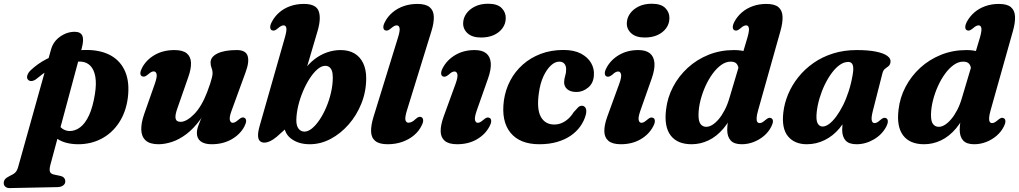

<svg xmlns="http://www.w3.org/2000/svg" viewBox="-96 -740 5323 1003"><path d="M331 -488 167 122Q161 145.5 165 157Q169 168.5 186.5 172L215 178Q231.5 181 238.2 188.8Q245 196.5 245 207Q245.5 220 234.2 228.5Q223 237 204.5 237.5L-45 242.5Q-59 243 -67.8 235.5Q-76.5 228 -76.5 216.5Q-76.5 205 -69.8 196.5Q-63 188 -45 179Q-31 172.5 -22.8 166.8Q-14.5 161 -9.8 153.2Q-5 145.5 -1.5 133.5L171 -483Q176 -501 185.5 -515.5Q195 -530 208 -541Q221 -552 235.5 -559.5Q250 -567 264.8 -570.5Q279.5 -574 293 -574Q325.5 -574 334.2 -553Q343 -532 331 -488ZM94 -327.5Q82 -318 69.8 -316.8Q57.5 -315.5 50 -324Q42.5 -332.5 47 -347Q51.5 -361.5 66.5 -375Q100.5 -407 145.2 -430.5Q190 -454 244 -466.8Q298 -479.5 360 -479Q434 -478 484.8 -449Q535.5 -420 558.8 -364Q582 -308 571.5 -227Q561.5 -153 525.2 -98.5Q489 -44 433.5 -15Q378 14 310 13.5Q244.5 12.5 204.8 -14Q165 -40.5 155 -81.5L201 -104Q212 -81.5 228.2 -69Q244.5 -56.5 266.5 -55.5Q296 -55 322.5 -74.8Q349 -94.5 369 -137.5Q389 -180.5 400 -249.5Q408.5 -303.5 401.8 -340.2Q395 -377 376.2 -396.2Q357.5 -415.5 329 -418Q278 -422 217.5 -401.5Q157 -381 94 -327.5Z M1181 -124.5Q1189.5 -120 1189.8 -108.8Q1190 -97.5 1181 -80Q1159 -38 1113.8 -12.2Q1068.5 13.5 1009.5 13.5Q972.5 13.5 952.5 -1.5Q932.5 -16.5 932.5 -45.5Q932.5 -62.5 940.2 -83.8Q948 -105 959 -129.8Q970 -154.5 981.5 -182.5Q993 -210.5 1000 -241.5L1012 -232Q985 -162.5 950.2 -115.2Q915.5 -68 877.8 -39.5Q840 -11 802.5 1.2Q765 13.5 732.5 13.5Q686.5 13.5 664.8 -6.5Q643 -26.5 642 -62.2Q641 -98 657.5 -145L713 -303Q725.5 -339 722 -353Q718.5 -367 707 -367Q701 -367 694 -363.5Q687 -360 676.5 -350.5Q666 -342 659.2 -340.2Q652.5 -338.5 646 -341.5Q637.5 -345.5 637.2 -356.8Q637 -368 646 -385.5Q668 -427.5 712.2 -453Q756.5 -478.5 815 -478.5Q859 -478.5 879.8 -461.2Q900.5 -444 901.8 -412.2Q903 -380.5 887.5 -337L832 -178Q817.5 -139 821.2 -121.2Q825 -103.5 847.5 -103.5Q863 -103.5 881.2 -114Q899.5 -124.5 918.5 -144Q937.5 -163.5 954.5 -192Q971.5 -220.5 985.5 -257Q995.5 -283.5 1001.8 -302.5Q1008 -321.5 1011.2 -335Q1014.5 -348.5 1014.5 -358Q1014.5 -373 1009.2 -385.2Q1004 -397.5 1004 -413.5Q1004 -443 1040.2 -460.8Q1076.5 -478.5 1141 -478.5Q1187.5 -478.5 1197.5 -448.2Q1207.5 -418 1187 -362.5L1114 -162.5Q1101 -127.5 1104.8 -113Q1108.5 -98.5 1119.5 -98.5Q1126 -98.5 1133 -102.2Q1140 -106 1150.5 -115Q1161 -124 1167.8 -126Q1174.5 -128 1181 -124.5Z M1392 -543.5Q1402.5 -580 1399.8 -593.8Q1397 -607.5 1386 -607.5Q1379.5 -607.5 1372.5 -604Q1365.5 -600.5 1355 -591.5Q1344.5 -582.5 1337.8 -580.8Q1331 -579 1324 -582Q1316 -586 1315.5 -597.5Q1315 -609 1324.5 -626.5Q1339 -654.5 1363.5 -675.5Q1388 -696.5 1420.5 -708Q1453 -719.5 1491.5 -719.5Q1555 -719.5 1568.8 -681.8Q1582.5 -644 1563 -578L1477.5 -288L1449 -286.5Q1465.5 -334.5 1490.5 -370.5Q1515.5 -406.5 1546.8 -430.5Q1578 -454.5 1612.8 -466.5Q1647.5 -478.5 1683 -478.5Q1726 -478.5 1755.8 -460.8Q1785.5 -443 1801.2 -410Q1817 -377 1817 -331.5Q1817 -262 1792.2 -200Q1767.5 -138 1725.5 -90Q1683.5 -42 1631 -14.2Q1578.5 13.5 1522.5 13.5Q1461 13.5 1422 -17.8Q1383 -49 1388 -110L1419 -87.5L1349 -25Q1329.5 -9 1314 -2Q1298.5 5 1285 5Q1270 5 1261.2 -3.8Q1252.5 -12.5 1252 -31.5Q1251.5 -50.5 1260.5 -82.5ZM1600.5 -396Q1581.5 -395 1561 -377Q1540.5 -359 1521.5 -329.5Q1502.5 -300 1487 -263.5Q1471.5 -227 1462.2 -188.5Q1453 -150 1452 -114.5Q1451.5 -83.5 1463.5 -68Q1475.5 -52.5 1494.5 -52.5Q1513.5 -52.5 1534 -69.2Q1554.5 -86 1573.8 -114.8Q1593 -143.5 1608.5 -180Q1624 -216.5 1633.2 -256.8Q1642.5 -297 1642.5 -335.5Q1642.5 -359 1637 -372.2Q1631.5 -385.5 1622 -391.2Q1612.5 -397 1600.5 -396Z M2158 -578 2030.5 -165.5Q2018.5 -127 2022 -113Q2025.5 -99 2038 -99Q2047 -99 2056.2 -103.8Q2065.5 -108.5 2076 -119Q2086 -127.5 2092.5 -129.2Q2099 -131 2105.5 -128Q2113.5 -124 2114.5 -112.8Q2115.5 -101.5 2106.5 -84Q2093 -55.5 2067 -33.5Q2041 -11.5 2005.8 1Q1970.5 13.5 1929 13.5Q1885 13.5 1864.2 -3.8Q1843.5 -21 1842.5 -53Q1841.5 -85 1855.5 -130.5L1983 -543.5Q1994.5 -580 1991.2 -593.8Q1988 -607.5 1976.5 -607.5Q1970.5 -607.5 1963.5 -604Q1956.5 -600.5 1946 -591.5Q1935.5 -582.5 1928.5 -580.8Q1921.5 -579 1915 -582Q1907 -586 1906.5 -597.5Q1906 -609 1915.5 -626.5Q1930 -654.5 1955 -675.5Q1980 -696.5 2012.8 -708Q2045.5 -719.5 2084.5 -719.5Q2128 -719.5 2148.5 -702.5Q2169 -685.5 2170.2 -653.5Q2171.5 -621.5 2158 -578Z M2394.5 -162.5Q2382 -126.5 2385.5 -112.5Q2389 -98.5 2400 -98.5Q2406.5 -98.5 2413.2 -102.2Q2420 -106 2430.5 -115Q2441 -124 2447.8 -125.8Q2454.5 -127.5 2461.5 -124Q2469.5 -120 2470 -108.5Q2470.5 -97 2461 -79.5Q2439.5 -38 2395.2 -12.2Q2351 13.5 2292 13.5Q2248.5 13.5 2227.5 -4.2Q2206.5 -22 2206 -54Q2205.5 -86 2221 -129.5L2284 -302.5Q2297 -338.5 2293.2 -352.5Q2289.5 -366.5 2278.5 -366.5Q2272 -366.5 2265 -363Q2258 -359.5 2248 -350Q2237 -341.5 2230.2 -339.8Q2223.5 -338 2217 -341Q2209 -345 2208.5 -356.5Q2208 -368 2217 -385Q2239 -427 2282.8 -452.8Q2326.5 -478.5 2383.5 -478.5Q2423 -478.5 2444 -461.5Q2465 -444.5 2467.8 -411.2Q2470.5 -378 2453.5 -330ZM2417 -544Q2371 -544 2346.8 -566Q2322.5 -588 2323.5 -619.5Q2324 -646 2340.2 -669Q2356.5 -692 2385.5 -706.2Q2414.5 -720.5 2454 -720.5Q2502.5 -720.5 2524.8 -697.8Q2547 -675 2546 -644Q2545.5 -615.5 2529 -592.8Q2512.5 -570 2484 -557Q2455.5 -544 2417 -544Z M2825.5 -418Q2803.5 -418 2782 -398.2Q2760.5 -378.5 2743.2 -342Q2726 -305.5 2719 -254Q2707 -169.5 2729.5 -129.5Q2752 -89.5 2799.5 -89.5Q2819.5 -89.5 2837.5 -97Q2855.5 -104.5 2871.8 -118.8Q2888 -133 2900.5 -153.5Q2915.5 -170.5 2924.2 -179.2Q2933 -188 2945 -187.5Q2957.5 -187 2963.8 -174.5Q2970 -162 2963.5 -138Q2955 -107.5 2935.5 -80Q2916 -52.5 2885.8 -31.5Q2855.5 -10.5 2814.2 1.5Q2773 13.5 2721.5 13.5Q2619.5 13.5 2570.5 -47Q2521.5 -107.5 2536.5 -216.5Q2544.5 -271.5 2569.5 -319Q2594.5 -366.5 2635 -402.5Q2675.5 -438.5 2729.2 -458.8Q2783 -479 2847.5 -479Q2903 -479 2938.8 -460Q2974.5 -441 2991.8 -411.2Q3009 -381.5 3006.5 -347.5Q3004.5 -305.5 2976.5 -282.5Q2948.5 -259.5 2915.5 -259.5Q2884 -259.5 2867.2 -274Q2850.5 -288.5 2851 -311.5Q2851.5 -329 2856.5 -343.8Q2861.5 -358.5 2861.5 -377Q2862 -395 2852.8 -406.5Q2843.5 -418 2825.5 -418Z M3249.5 -162.5Q3237 -126.5 3240.5 -112.5Q3244 -98.5 3255 -98.5Q3261.5 -98.5 3268.2 -102.2Q3275 -106 3285.5 -115Q3296 -124 3302.8 -125.8Q3309.5 -127.5 3316.5 -124Q3324.5 -120 3325 -108.5Q3325.5 -97 3316 -79.5Q3294.5 -38 3250.2 -12.2Q3206 13.5 3147 13.5Q3103.5 13.5 3082.5 -4.2Q3061.5 -22 3061 -54Q3060.5 -86 3076 -129.5L3139 -302.5Q3152 -338.5 3148.2 -352.5Q3144.5 -366.5 3133.5 -366.5Q3127 -366.5 3120 -363Q3113 -359.5 3103 -350Q3092 -341.5 3085.2 -339.8Q3078.5 -338 3072 -341Q3064 -345 3063.5 -356.5Q3063 -368 3072 -385Q3094 -427 3137.8 -452.8Q3181.5 -478.5 3238.5 -478.5Q3278 -478.5 3299 -461.5Q3320 -444.5 3322.8 -411.2Q3325.5 -378 3308.5 -330ZM3272 -544Q3226 -544 3201.8 -566Q3177.5 -588 3178.5 -619.5Q3179 -646 3195.2 -669Q3211.5 -692 3240.5 -706.2Q3269.5 -720.5 3309 -720.5Q3357.5 -720.5 3379.8 -697.8Q3402 -675 3401 -644Q3400.5 -615.5 3384 -592.8Q3367.5 -570 3339 -557Q3310.5 -544 3272 -544Z M3981 -578 3864 -162.5Q3857 -137.5 3856.5 -123.2Q3856 -109 3860.2 -103Q3864.5 -97 3872 -97Q3878.5 -97 3885.2 -100.5Q3892 -104 3902.5 -113Q3913 -122 3919.8 -124Q3926.5 -126 3933 -122.5Q3941.5 -118.5 3941.8 -107Q3942 -95.5 3933 -78Q3919 -50.5 3894.8 -30Q3870.5 -9.5 3840.5 2Q3810.5 13.5 3778.5 13.5Q3738.5 13.5 3720.8 -6.5Q3703 -26.5 3703 -61.5Q3703 -77.5 3705.5 -96.2Q3708 -115 3713 -138Q3718 -161 3725.5 -188.5L3745.5 -178Q3720 -112 3684 -69.5Q3648 -27 3605.5 -6.8Q3563 13.5 3517 13.5Q3442 13.5 3407.2 -32.8Q3372.5 -79 3383.5 -167.5Q3390.5 -230 3420 -286.2Q3449.5 -342.5 3496.8 -385.8Q3544 -429 3605.5 -453.8Q3667 -478.5 3739 -478.5Q3782.5 -478.5 3811.8 -465.8Q3841 -453 3855.8 -431Q3870.5 -409 3871 -381.5L3763.5 -370.5Q3762 -394.5 3752.8 -406.2Q3743.5 -418 3721 -418Q3696 -418 3672 -401Q3648 -384 3626.8 -355Q3605.5 -326 3589.2 -290Q3573 -254 3563.2 -215.5Q3553.5 -177 3553 -141.5Q3552.5 -106 3563.8 -91.8Q3575 -77.5 3593.5 -77.5Q3609 -77.5 3625.5 -87.8Q3642 -98 3658.8 -117.8Q3675.5 -137.5 3690.2 -166Q3705 -194.5 3715.5 -231.5L3808.5 -543.5Q3819 -580 3816 -593.8Q3813 -607.5 3802 -607.5Q3795.5 -607.5 3788.5 -604Q3781.5 -600.5 3771.5 -591.5Q3760.5 -582.5 3753.8 -580.8Q3747 -579 3740.5 -582Q3732.5 -586 3732 -597.5Q3731.5 -609 3740.5 -626.5Q3755.5 -654.5 3780 -675.5Q3804.5 -696.5 3837 -708Q3869.5 -719.5 3907.5 -719.5Q3951 -719.5 3970.8 -702.5Q3990.5 -685.5 3992 -653.8Q3993.5 -622 3981 -578Z M4464 -162Q4454.5 -125 4458 -111Q4461.5 -97 4472 -97Q4479 -97 4485.8 -100.5Q4492.5 -104 4502.5 -113Q4513 -122 4520 -124Q4527 -126 4533.5 -122.5Q4541.5 -118.5 4542 -107Q4542.5 -95.5 4533.5 -78Q4512 -37 4469 -11.8Q4426 13.5 4378.5 13.5Q4338.5 13.5 4321 -6.5Q4303.5 -26.5 4303.5 -61.5Q4303.5 -73.5 4304.8 -87.2Q4306 -101 4308.8 -117Q4311.5 -133 4316.2 -152.2Q4321 -171.5 4327.5 -195L4340 -163.5Q4322.5 -109 4288.8 -69Q4255 -29 4211.2 -7.8Q4167.5 13.5 4119 13.5Q4055 13.5 4020.8 -27.5Q3986.5 -68.5 3996 -152Q4001.5 -200.5 4021.2 -247.8Q4041 -295 4074.2 -336.8Q4107.5 -378.5 4153 -410.5Q4198.5 -442.5 4255.5 -460.5Q4312.5 -478.5 4379 -478.5Q4440.5 -478.5 4480.5 -470.2Q4520.5 -462 4539.5 -447.8Q4558.5 -433.5 4556 -416Q4554 -401 4545.2 -394.2Q4536.5 -387.5 4527.5 -380.8Q4518.5 -374 4514 -358ZM4170.5 -155Q4166 -112.5 4175.2 -95.8Q4184.5 -79 4201 -79Q4217.5 -79 4235.8 -92.8Q4254 -106.5 4272.5 -131.5Q4291 -156.5 4308 -190.2Q4325 -224 4338 -264.8Q4351 -305.5 4358.5 -350.5Q4364.5 -385 4358.5 -400.8Q4352.5 -416.5 4335.5 -416.5Q4313 -416.5 4291.2 -401.2Q4269.5 -386 4249.5 -359.2Q4229.5 -332.5 4213 -298.5Q4196.5 -264.5 4185.5 -227.5Q4174.5 -190.5 4170.5 -155Z M5195.5 -578 5078.5 -162.5Q5071.5 -137.5 5071 -123.2Q5070.5 -109 5074.8 -103Q5079 -97 5086.5 -97Q5093 -97 5099.8 -100.5Q5106.5 -104 5117 -113Q5127.5 -122 5134.2 -124Q5141 -126 5147.5 -122.5Q5156 -118.5 5156.2 -107Q5156.5 -95.5 5147.5 -78Q5133.5 -50.5 5109.2 -30Q5085 -9.5 5055 2Q5025 13.5 4993 13.5Q4953 13.5 4935.2 -6.5Q4917.5 -26.5 4917.5 -61.5Q4917.5 -77.5 4920 -96.2Q4922.5 -115 4927.5 -138Q4932.5 -161 4940 -188.5L4960 -178Q4934.5 -112 4898.5 -69.5Q4862.5 -27 4820 -6.8Q4777.5 13.5 4731.5 13.5Q4656.5 13.5 4621.8 -32.8Q4587 -79 4598 -167.5Q4605 -230 4634.5 -286.2Q4664 -342.5 4711.2 -385.8Q4758.5 -429 4820 -453.8Q4881.5 -478.5 4953.5 -478.5Q4997 -478.5 5026.2 -465.8Q5055.5 -453 5070.2 -431Q5085 -409 5085.5 -381.5L4978 -370.5Q4976.5 -394.5 4967.2 -406.2Q4958 -418 4935.5 -418Q4910.5 -418 4886.5 -401Q4862.5 -384 4841.2 -355Q4820 -326 4803.8 -290Q4787.5 -254 4777.8 -215.5Q4768 -177 4767.5 -141.5Q4767 -106 4778.2 -91.8Q4789.5 -77.5 4808 -77.5Q4823.5 -77.5 4840 -87.8Q4856.5 -98 4873.2 -117.8Q4890 -137.5 4904.8 -166Q4919.5 -194.5 4930 -231.5L5023 -543.5Q5033.5 -580 5030.5 -593.8Q5027.5 -607.5 5016.5 -607.5Q5010 -607.5 5003 -604Q4996 -600.5 4986 -591.5Q4975 -582.5 4968.2 -580.8Q4961.5 -579 4955 -582Q4947 -586 4946.5 -597.5Q4946 -609 4955 -626.5Q4970 -654.5 4994.5 -675.5Q5019 -696.5 5051.5 -708Q5084 -719.5 5122 -719.5Q5165.5 -719.5 5185.2 -702.5Q5205 -685.5 5206.5 -653.8Q5208 -622 5195.5 -578Z"/></svg>

Font: Fraunces
Style: Bold Italic
Weight: 700
Italic angle: -16°
Version: Version 1.000;[b76b70a41]